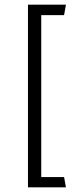

<svg xmlns="http://www.w3.org/2000/svg" viewBox="-20 -716 313 824"><path d="M100 88H263L255 44H157V-651H255L263 -696H100Z"/></svg>

Font: Catamaran Thin Light
Style: Regular
Weight: 300
Version: Version 2.000